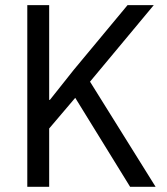

<svg xmlns="http://www.w3.org/2000/svg" viewBox="-20 -718 640 738"><path d="M480.1 0H578.1L326 -404.1L571 -698.2H470.2L263.8 -449.9L171.9 -334.2H169V-698.2H84.9V0H169V-224.1L269.2 -342Z"/></svg>

Font: Margiela Mono
Style: Regular
Weight: 400
Designer: Mike Abbink, Paul van der Laan, Pieter van Rosmalen
Foundry: Bold Monday
Version: Version 2.003 2021